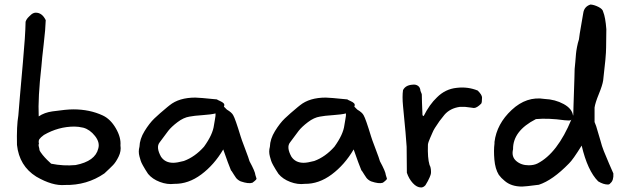

<svg xmlns="http://www.w3.org/2000/svg" viewBox="-20 -805 2764 848"><path d="M267 12Q212 17 140 -25Q65 -72 55 -165Q53 -249 61 -295L68 -380Q70 -408 81 -527.5Q92 -647 93 -709Q95 -715 98.5 -720.5Q102 -726 109 -732.5Q116 -739 118 -741Q128 -749 138 -749Q166 -749 182 -716Q181 -678 173 -610Q165 -542 163 -513Q147 -372 151 -291Q176 -308 211 -313Q274 -322 304 -322Q376 -322 434 -295Q468 -279 491.5 -238.5Q515 -198 512 -163Q516 -138 504 -113.5Q492 -89 479.5 -76Q467 -63 441 -39Q364 14 267 12ZM314 -76Q401 -93 414 -149Q422 -176 399.5 -204.5Q377 -233 348 -241Q326 -246 309 -246Q238 -246 174 -209Q159 -198 154 -190.5Q149 -183 152 -170Q149 -165 151.5 -157Q154 -149 154 -144.5Q154 -140 160 -132Q166 -124 168.5 -120.5Q171 -117 178 -109.5Q185 -102 188 -99Q191 -96 197.5 -90Q204 -84 206 -82Q260 -71 314 -76Z M750 7Q719 11 686 -1.5Q653 -14 634 -37Q625 -51 621.5 -56.5Q618 -62 611 -74.5Q604 -87 601.5 -95Q599 -103 596 -114Q593 -125 593 -135.5Q593 -146 596 -157Q597 -191 618.5 -226Q640 -261 662 -282Q684 -303 719 -332Q726 -337 729 -340Q771 -374 843 -374Q858 -374 938 -366Q940 -364 951.5 -359Q963 -354 968 -348.5Q973 -343 969 -334L982 -321Q1004 -308 1010 -296Q1019 -281 1043 -202Q1045 -194 1062.5 -148Q1080 -102 1082 -93Q1107 -47 1108 -32L1113 -16Q1112 -11 1104 -5Q1096 1 1095 2Q1078 8 1043 -4Q1036 -7 1030.5 -11.5Q1025 -16 1022.5 -19.5Q1020 -23 1013.5 -33Q1007 -43 1004 -48L1000 -53Q989 -79 966 -145Q926 -77 869 -34.5Q812 8 750 7ZM745 -86Q762 -86 792 -94Q841 -112 881 -157Q920 -211 925 -252Q925 -255 929 -275.5Q933 -296 932 -304Q912 -299 874.5 -296.5Q837 -294 817 -290Q791 -286 764 -265.5Q737 -245 723 -227Q709 -209 685 -176Q668 -155 691 -113Q709 -86 745 -86Z M1326 7Q1295 11 1262 -1.5Q1229 -14 1210 -37Q1201 -51 1197.5 -56.5Q1194 -62 1187 -74.5Q1180 -87 1177.5 -95Q1175 -103 1172 -114Q1169 -125 1169 -135.5Q1169 -146 1172 -157Q1173 -191 1194.5 -226Q1216 -261 1238 -282Q1260 -303 1295 -332Q1302 -337 1305 -340Q1347 -374 1419 -374Q1434 -374 1514 -366Q1516 -364 1527.5 -359Q1539 -354 1544 -348.5Q1549 -343 1545 -334L1558 -321Q1580 -308 1586 -296Q1595 -281 1619 -202Q1621 -194 1638.5 -148Q1656 -102 1658 -93Q1683 -47 1684 -32L1689 -16Q1688 -11 1680 -5Q1672 1 1671 2Q1654 8 1619 -4Q1612 -7 1606.5 -11.5Q1601 -16 1598.5 -19.5Q1596 -23 1589.5 -33Q1583 -43 1580 -48L1576 -53Q1565 -79 1542 -145Q1502 -77 1445 -34.5Q1388 8 1326 7ZM1321 -86Q1338 -86 1368 -94Q1417 -112 1457 -157Q1496 -211 1501 -252Q1501 -255 1505 -275.5Q1509 -296 1508 -304Q1488 -299 1450.5 -296.5Q1413 -294 1393 -290Q1367 -286 1340 -265.5Q1313 -245 1299 -227Q1285 -209 1261 -176Q1244 -155 1267 -113Q1285 -86 1321 -86Z M1851 -292Q1877 -344 1910 -375Q1947 -412 1997 -417Q2046 -423 2090 -405Q2109 -386 2109 -374Q2109 -351 2105 -347Q2086 -328 2073 -328Q2072 -328 2058.5 -330Q2045 -332 2034 -333H2011Q1968 -327 1943 -298L1921 -270Q1896 -235 1890 -219Q1888 -214 1879.5 -195Q1871 -176 1870 -166Q1868 -107 1877 -77Q1882 -68 1883 -57.5Q1884 -47 1883.5 -40.5Q1883 -34 1877.5 -21.5Q1872 -9 1869.5 -5Q1867 -1 1859 13Q1850 23 1840 23Q1821 23 1803.5 4Q1786 -15 1777 -42L1776 -157Q1774 -196 1760 -337Q1756 -379 1760 -407Q1771 -429 1802 -431Q1816 -433 1826 -426Q1836 -419 1837 -404Q1838 -400 1840.5 -395Q1843 -390 1843 -387Q1843 -365 1846 -296Z M2286 19Q2237 19 2208 -7Q2194 -18 2183 -33Q2167 -59 2163.5 -100Q2160 -141 2164 -171V-178Q2174 -258 2240 -319.5Q2306 -381 2385 -368Q2432 -366 2469.5 -345.5Q2507 -325 2511 -294L2512 -298L2513 -338L2517 -460L2518 -500Q2519 -507 2521 -531.5Q2523 -556 2524 -567.5Q2525 -579 2528.5 -597.5Q2532 -616 2537 -631Q2539 -650 2547.5 -697.5Q2556 -745 2556 -747Q2560 -776 2588 -785Q2604 -784 2623 -774.5Q2642 -765 2644 -753Q2654 -729 2658 -676L2657 -595Q2657 -558 2644 -450Q2641 -429 2625 -390Q2609 -351 2606 -330V-266L2613 -248L2632 -184Q2638 -160 2647 -137.5Q2656 -115 2670 -82.5Q2684 -50 2689 -39Q2691 -8 2676 4Q2672 10 2665 10Q2645 10 2622 -4Q2575 -51 2549 -162Q2510 -99 2493 -83Q2421 -9 2360 11Q2299 19 2286 19ZM2246 -146Q2238 -113 2260 -94Q2282 -75 2315 -75Q2338 -75 2354 -83Q2442 -128 2504 -278Q2502 -272 2488.5 -273Q2475 -274 2473 -274Q2401 -284 2347 -279Q2245 -227 2246 -146Z"/></svg>

Font: Excalifont
Style: Regular
Weight: 400
Designer: Your Own Font Foundry (Virgil); Ján Filípek / DizajnDesign (Excalifont, modifications)
Foundry: Your Own Font Foundry (Virgil); Ján Filípek / DizajnDesign (Excalifont, modifications)
Version: Version 1.000;Glyphs 3.2 (3227)